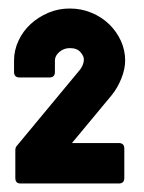

<svg xmlns="http://www.w3.org/2000/svg" viewBox="-20 -864 338 451"><path d="M28 -433Q16 -433 16 -446V-511Q16 -518 20 -522L166 -698Q170 -702 173.5 -709.5Q177 -717 177 -725Q177 -732 169 -741.5Q161 -751 144 -751Q130 -751 119.5 -742Q109 -733 109 -722V-695Q109 -682 96 -682H26Q13 -682 13 -695V-722Q13 -746 23.5 -768.5Q34 -791 52 -807.5Q70 -824 93.5 -834Q117 -844 144 -844Q171 -844 195 -834Q219 -824 236.5 -807Q254 -790 264 -768Q274 -746 274 -722Q274 -702 265 -679.5Q256 -657 242 -640L149 -528H259Q272 -528 272 -515V-446Q272 -433 259 -433Z"/></svg>

Font: AL Dynamic
Style: Bold
Weight: 700
Version: Version 1.000; ttfautohint (v1.8.2) -l 8 -r 50 -G 200 -x 14 